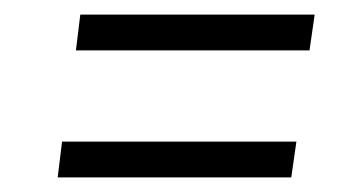

<svg xmlns="http://www.w3.org/2000/svg" viewBox="-20 -462 490 263"><path d="M84 -393 90 -442H411L404 -393ZM59 -219 65 -268H386L379 -219Z"/></svg>

Font: Fira Sans Condensed Light
Style: Italic
Weight: 300
Width: 3
Italic angle: -8°
Designer: Carrois Corporate & Edenspiekermann AG
Foundry: Carrois Corporate GbR & Edenspiekermann AG
Version: Version 4.203